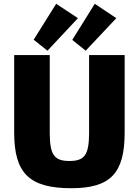

<svg xmlns="http://www.w3.org/2000/svg" viewBox="-20 -981 734 1015"><path d="M277 -961 158 -771 231 -713 392 -885ZM481 -961 362 -770 433 -713 595 -885ZM639 -690H451V-280C451 -162 427 -130 347 -130C267 -130 243 -162 243 -280V-690H55V-280C55 -65 135 14 357 14C564 14 639 -65 639 -280Z"/></svg>

Font: Exo 2 Extra Bold
Style: Regular
Weight: 800
Designer: Natanael Gama
Version: Version 1.001;PS 001.001;hotconv 1.0.88;makeotf.lib2.5.64775